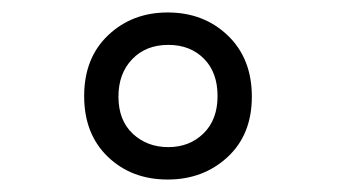

<svg xmlns="http://www.w3.org/2000/svg" viewBox="-20 -743 540 308"><path d="M115 -589Q115 -650 153.5 -686.5Q192 -723 249 -723Q307 -723 345.5 -686Q384 -649 384 -588Q384 -527 345 -491Q306 -455 249 -455Q191 -455 153 -491.5Q115 -528 115 -589ZM329 -589Q329 -627 307 -649Q285 -671 250 -671Q214 -671 192 -648Q170 -625 170 -588Q170 -550 193 -528.5Q216 -507 250 -507Q284 -507 306.5 -529Q329 -551 329 -589Z"/></svg>

Font: Noto Sans Mono UI Cond
Style: Regular
Weight: 400
Width: 3
Monospace: yes
Designer: Monotype Design team
Foundry: Monotype Imaging Inc.
Version: Version 1.000